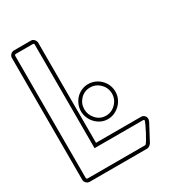

<svg xmlns="http://www.w3.org/2000/svg" viewBox="-179 -831 835 928"><g transform="rotate(-30 239.0 -366.5)"><path d="M274 -394Q242 -394 220 -371Q198 -348 198 -316Q198 -285 220 -261Q242 -237 274 -237Q306 -237 329 -260.5Q352 -284 352 -316Q352 -348 329 -371Q306 -394 274 -394ZM147 -129V-706Q147 -714 141 -714H46Q38 -714 38 -706V-27Q38 -19 46 -19H366Q370 -19 379.5 -34.5Q389 -50 399 -69Q409 -88 416.5 -104.5Q424 -121 424 -122Q424 -129 417 -129ZM443 -122Q443 -114 439 -109H440L389 -13V-14Q386 -9 379 -4.5Q372 0 366 0H46Q35 0 27 -8Q19 -16 19 -27V-706Q19 -717 27 -725Q35 -733 46 -733H141Q151 -733 158.5 -724.5Q166 -716 166 -706V-148H417Q428 -148 435.5 -140.5Q443 -133 443 -122ZM274 -413Q294 -413 311.5 -405.5Q329 -398 342.5 -384.5Q356 -371 363.5 -353.5Q371 -336 371 -316Q371 -296 363.5 -278.5Q356 -261 342.5 -247.5Q329 -234 311.5 -226Q294 -218 274 -218Q254 -218 237 -226Q220 -234 207 -247.5Q194 -261 186.5 -279Q179 -297 179 -316Q179 -335 186.5 -353Q194 -371 206.5 -384Q219 -397 236.5 -405Q254 -413 274 -413Z"/></g></svg>

Font: RonaldsonGothicLicht
Style: Regular
Weight: 400
Designer: Mr. Robertson for MacKellar, Smiths & Jordan Co. Philadelphia
Foundry: CAT-Fonts Peter Wiegel
Version: 1.000